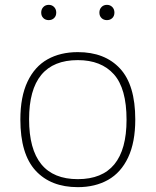

<svg xmlns="http://www.w3.org/2000/svg" viewBox="-20 -763 642 792"><path d="M64 -270Q64 -364 93.5 -426.2Q123 -488.5 176 -518.2Q229 -548 301 -548Q412.5 -548 475.2 -480.2Q538 -412.5 538 -270Q538 -176 508.5 -113.5Q479 -51 425.8 -21Q372.5 9 301 9Q189.5 9 126.8 -59.2Q64 -127.5 64 -270ZM502 -269Q502 -398 449.8 -456.5Q397.5 -515 301 -515Q100 -515 100 -271Q100 -24 301 -24Q502 -24 502 -269ZM150 -711Q150 -725 158.8 -734Q167.5 -743 181 -743Q194.5 -743 203.2 -734Q212 -725 212 -711Q212 -697 203.2 -688.5Q194.5 -680 181 -680Q167.5 -680 158.8 -688.5Q150 -697 150 -711ZM390 -711Q390 -725 398.8 -734Q407.5 -743 421 -743Q434.5 -743 443.2 -734Q452 -725 452 -711Q452 -697 443.2 -688.5Q434.5 -680 421 -680Q407.5 -680 398.8 -688.5Q390 -697 390 -711Z"/></svg>

Font: Encode Sans Expanded Thin
Style: Regular
Weight: 250
Width: 7
Designer: Multiple Designers
Foundry: Impallari Type
Version: Version 2.000